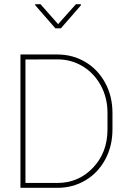

<svg xmlns="http://www.w3.org/2000/svg" viewBox="-20 -901 629 921"><path d="M102.1 -23.4H255.4Q356.4 -23.4 426 -96.4Q495.6 -169.4 495.6 -280.3V-359.9Q495.6 -432.1 463.4 -491.2Q431.2 -550.3 376.2 -583.3Q321.3 -616.2 255.4 -616.2L102.1 -615.7ZM255.4 0H78.1V-639.6H255.4Q328.6 -639.6 388.9 -604Q449.2 -568.4 484.4 -503.9Q519.5 -439.5 519.5 -358.9V-280.8Q519.5 -199.7 484.4 -135.3Q449.2 -70.8 388.9 -35.4Q328.6 0 255.4 0ZM367.7 -880.9V-875L272 -765.1H245.6L148.9 -876V-880.9H174.3L258.8 -785.2L344.2 -880.9Z"/></svg>

Font: Yantramanav Thin
Style: Regular
Weight: 250
Version: Version 1.001;PS 1.0;hotconv 1.0.72;makeotf.lib2.5.5900; ttf